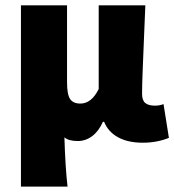

<svg xmlns="http://www.w3.org/2000/svg" viewBox="-20 -520 650 716"><path d="M58.1 175.8V-500H230V-213.9Q230 -167.5 241.5 -150.6Q252.9 -133.8 279.8 -133.8Q321.3 -133.8 348.1 -188V-500H522Q520.5 -461.4 517.3 -386.7Q514.2 -312 512 -256.3Q509.8 -200.7 509.8 -169.9Q509.8 -145.5 522 -135.7Q534.2 -126 558.1 -126Q575.2 -126 589.8 -131.8L609.9 -5.9Q565.4 12.2 512.2 12.2Q457 12.2 420.2 -8.1Q383.3 -28.3 368.2 -65.9H363.8Q348.6 -31.2 324.2 -12.7Q299.8 5.9 270 5.9Q235.8 5.9 220.2 -7.8Q223.6 105.5 231.9 175.8Z"/></svg>

Font: Source Sans Pro Black
Style: Regular
Weight: 900
Designer: Paul D. Hunt
Foundry: Adobe Systems Incorporated
Version: Version 2.020;PS 2.0;hotconv 1.0.86;makeotf.lib2.5.63406